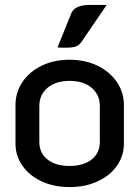

<svg xmlns="http://www.w3.org/2000/svg" viewBox="-20 -752 566 781"><path d="M43 -168V-325Q43 -376 71 -418Q99 -460 149 -484.5Q199 -509 263 -509Q327 -509 377 -484.5Q427 -460 455.5 -418Q484 -376 484 -325V-168Q484 -118 455.5 -77.5Q427 -37 376.5 -14Q326 9 263 9Q200 9 150 -14Q100 -37 71.5 -77.5Q43 -118 43 -168ZM386 -174V-321Q386 -367 352.5 -395Q319 -423 263 -423Q207 -423 173.5 -395Q140 -367 140 -321V-174Q140 -130 173 -103.5Q206 -77 263 -77Q320 -77 353 -103.5Q386 -130 386 -174ZM270 -698Q284 -732 346 -732H414L311 -581Q302 -568 289 -563Q276 -558 245 -558Q226 -558 214 -559Z"/></svg>

Font: K2D Medium
Style: Regular
Weight: 500
Designer: Katatrad Aksorn Co.,Ltd.
Foundry: Cadson Demak Co.,Ltd.
Version: Version 1.000; ttfautohint (v1.6)